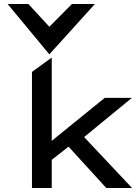

<svg xmlns="http://www.w3.org/2000/svg" viewBox="-20 -941 681 961"><path d="M227 -669 455 -921H340L227 -807L122 -921H18ZM401 -255 640 -451H504L239 -236V-653L140 -581V0H239V-141L323 -207L512 0H641Z"/></svg>

Font: Charger
Style: ExBd
Weight: 400
Designer: Jasper
Foundry: Cannot Into Space Fonts
Version: Version 0.99